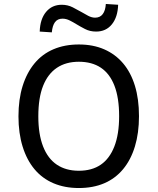

<svg xmlns="http://www.w3.org/2000/svg" viewBox="-20 -938 794 967"><path d="M377 9Q306 9 249.5 -15Q193 -39 154 -85.5Q115 -132 94 -199.5Q73 -267 73 -352Q73 -438 94 -505Q115 -572 154 -619Q193 -666 249.5 -690Q306 -714 377 -714Q449 -714 505 -689.5Q561 -665 600 -619Q639 -573 659.5 -506Q680 -439 680 -353Q680 -268 659.5 -200.5Q639 -133 600 -86Q561 -39 505 -15Q449 9 377 9ZM377 -78Q443 -78 487.5 -108.5Q532 -139 556 -200.5Q580 -262 580 -353Q580 -445 556.5 -506Q533 -567 488 -597Q443 -627 377 -627Q312 -627 266.5 -596.5Q221 -566 197 -505.5Q173 -445 173 -352Q173 -262 197 -200.5Q221 -139 266.5 -108.5Q312 -78 377 -78ZM241 -775 180 -779Q182 -842 212 -878Q242 -914 291 -914Q321 -914 346.5 -901Q372 -888 391 -877Q406 -868 424 -858.5Q442 -849 459 -849Q484 -849 497.5 -867Q511 -885 513 -918L575 -914Q573 -852 543.5 -815.5Q514 -779 464 -779Q433 -779 408 -792Q383 -805 365 -816Q349 -826 331 -835Q313 -844 295 -844Q270 -844 257 -826.5Q244 -809 241 -775Z"/></svg>

Font: Nunito Sans 7pt SemiCondensed Medium
Style: Regular
Weight: 500
Width: 4
Designer: Vernon Adams
Foundry: Vernon Adams
Version: Version 3.101;gftools[0.9.27]